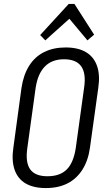

<svg xmlns="http://www.w3.org/2000/svg" viewBox="-20 -948 543 975"><path d="M213 7Q150 7 110 -16.5Q70 -40 54 -86.5Q38 -133 48 -199L89 -501Q99 -568 128 -614Q157 -660 204 -683.5Q251 -707 313 -707Q376 -707 416 -683.5Q456 -660 472.5 -614Q489 -568 479 -501L437 -199Q428 -133 398.5 -86.5Q369 -40 322.5 -16.5Q276 7 213 7ZM221 -53Q285 -53 319.5 -88Q354 -123 365 -198L407 -502Q418 -575 392.5 -611Q367 -647 305 -647Q244 -647 208 -610.5Q172 -574 161 -502L119 -198Q108 -124 133 -88.5Q158 -53 221 -53ZM184 -770 329 -928H358L458 -772L424 -743L322 -865H346L210 -743Z"/></svg>

Font: Pathway Extreme Condensed Light
Style: Italic
Weight: 300
Width: 3
Italic angle: -8°
Version: Version 1.001;gftools[0.9.26]